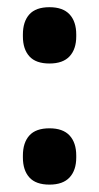

<svg xmlns="http://www.w3.org/2000/svg" viewBox="-20 -488 268 520"><path d="M114 12Q77 12 59.5 -7.5Q42 -27 42 -61.5V-66.5Q42 -101.5 59.5 -121Q77 -140.5 114 -140.5Q150.5 -140.5 168.5 -121Q186.5 -101.5 186.5 -66.5V-61.5Q186.5 -27 168.5 -7.5Q150.5 12 114 12ZM114 -316Q77 -316 59.5 -335.5Q42 -355 42 -389.5V-394.5Q42 -429.5 59.5 -449Q77 -468.5 114 -468.5Q150.5 -468.5 168.5 -449Q186.5 -429.5 186.5 -394.5V-389.5Q186.5 -355 168.5 -335.5Q150.5 -316 114 -316Z"/></svg>

Font: Anek Odia Medium SemiBold
Style: Regular
Weight: 600
Version: Version 1.003